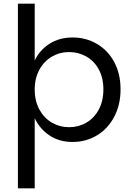

<svg xmlns="http://www.w3.org/2000/svg" viewBox="-20 -760 716 1040"><path d="M168 -432Q194 -488 247.5 -522.5Q301 -557 373 -557Q446 -557 505.5 -522Q565 -487 599 -423.5Q633 -360 633 -276Q633 -193 599 -128Q565 -63 505.5 -27Q446 9 373 9Q301 9 248 -26.5Q195 -62 168 -120V260H77V-740H168ZM540 -276Q540 -338 515 -384Q490 -430 447.5 -454Q405 -478 354 -478Q304 -478 261.5 -453.5Q219 -429 193.5 -382.5Q168 -336 168 -275Q168 -213 193.5 -166.5Q219 -120 261.5 -95.5Q304 -71 354 -71Q405 -71 447.5 -95.5Q490 -120 515 -166.5Q540 -213 540 -276Z"/></svg>

Font: A Bank Premium Regular
Style: Regular
Weight: 400
Designer: Ninad Kale (Devanagari), Jonny Pinhorn (Latin), Htun Naung (Myanmar)
Foundry: Indian Type Foundry
Version: 4.004